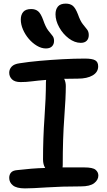

<svg xmlns="http://www.w3.org/2000/svg" viewBox="-20 -1031 594 1062"><path d="M118 11Q72 11 51.5 -5.5Q31 -22 31 -47Q31 -65 41 -76.5Q51 -88 74 -90Q116 -95 154 -98Q192 -101 230 -102Q218 -121 218 -149Q218 -267 226 -379Q234 -491 234 -576Q234 -584 235 -589Q186 -585 155.5 -581Q125 -577 94 -577Q62 -577 46.5 -592Q31 -607 31 -629Q31 -648 44.5 -662.5Q58 -677 88 -681Q138 -689 200 -694.5Q262 -700 326.5 -703.5Q391 -707 449 -707Q490 -707 506.5 -697.5Q523 -688 523 -664Q523 -632 492.5 -614Q462 -596 410 -596Q370 -596 335 -595Q344 -577 344 -555Q344 -493 335.5 -379Q327 -265 327 -117Q327 -110 326 -105Q354 -105 383.5 -105Q413 -105 446 -105Q493 -105 508.5 -92Q524 -79 524 -60Q524 -36 501 -18Q478 0 427 0Q321 0 239 5.5Q157 11 118 11ZM427 -794Q393 -794 360.5 -818.5Q328 -843 307.5 -880Q287 -917 287 -952Q287 -979 300.5 -995Q314 -1011 344 -1011Q367 -1011 382 -999.5Q397 -988 411 -952Q424 -915 438 -897.5Q452 -880 461.5 -868Q471 -856 471 -837Q471 -817 459.5 -805.5Q448 -794 427 -794ZM234 -763Q209 -763 184 -778Q159 -793 139 -816.5Q119 -840 107 -868Q95 -896 95 -923Q95 -949 108.5 -965Q122 -981 153 -981Q176 -981 191 -968.5Q206 -956 219 -920Q232 -882 246 -863.5Q260 -845 269.5 -834Q279 -823 279 -805Q279 -786 267.5 -774.5Q256 -763 234 -763Z"/></svg>

Font: Shantell Sans Normal
Style: Regular
Weight: 500
Designer: Stephen Nixon, Anya Danilova, Shantell Martin
Foundry: Arrow Type
Version: Version 1.009;[a7da0bfa3]